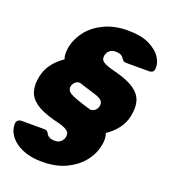

<svg xmlns="http://www.w3.org/2000/svg" viewBox="-152 -819 942 1068"><g transform="rotate(20 319.0 -285.0)"><path d="M221 140Q162 140 119.5 125Q77 110 51 86.5Q25 63 14.5 36.5Q4 10 7 -13Q9 -23 17 -29Q25 -35 34 -35H172Q182 -35 187 -31Q192 -27 196 -21Q199 -14 204.5 -8Q210 -2 220.5 2Q231 6 248 6Q269 6 282.5 -6Q296 -18 299 -35Q302 -48 297.5 -59.5Q293 -71 271 -81.5Q249 -92 199 -103Q130 -122 93 -148.5Q56 -175 45 -212.5Q34 -250 45 -302Q54 -344 79.5 -378Q105 -412 144 -438Q138 -454 138 -472.5Q138 -491 142 -513Q154 -567 190.5 -611.5Q227 -656 286 -683Q345 -710 422 -710Q502 -710 551 -685Q600 -660 621 -625Q642 -590 637 -559Q636 -548 628 -542.5Q620 -537 610 -537H472Q462 -537 457 -541Q452 -545 447 -552Q444 -557 438.5 -563Q433 -569 423 -572.5Q413 -576 396 -576Q375 -576 361.5 -564Q348 -552 345 -535Q342 -522 346.5 -510.5Q351 -499 373.5 -489Q396 -479 445 -467Q514 -448 551 -421.5Q588 -395 599 -357.5Q610 -320 599 -268Q590 -226 564.5 -192Q539 -158 500 -132Q506 -116 506.5 -97.5Q507 -79 502 -57Q491 -3 454 41.5Q417 86 358.5 113Q300 140 221 140ZM375 -224Q393 -226 403 -235.5Q413 -245 416 -258Q420 -273 415.5 -283.5Q411 -294 397.5 -302Q384 -310 359 -317Q328 -326 308.5 -332.5Q289 -339 270 -345Q252 -345 241.5 -334.5Q231 -324 228 -312Q225 -299 229 -289Q233 -279 247 -270Q261 -261 287 -252Q320 -240 375 -224Z"/></g></svg>

Font: Rubik Light ExtraBold
Style: Italic
Weight: 800
Italic angle: -12°
Version: Version 2.104